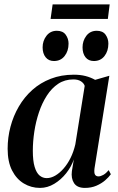

<svg xmlns="http://www.w3.org/2000/svg" viewBox="-20 -862 549 892"><path d="M419 -79.5Q416.5 -58.5 421.5 -50.5Q426.5 -42.5 437.5 -42.5Q447.5 -42.5 460 -49.5Q472.5 -56.5 485 -71.5L495 -52.5Q485.5 -39 468.5 -24.2Q451.5 -9.5 427.8 0.8Q404 11 374.5 11Q338.5 11 324 -11.2Q309.5 -33.5 314 -67L323 -121.5Q311.5 -87.5 287.5 -57.2Q263.5 -27 232 -8Q200.5 11 166 11Q125 11 90.8 -9.5Q56.5 -30 36 -70.2Q15.5 -110.5 15.5 -171Q15.5 -223.5 28.8 -273.5Q42 -323.5 67.5 -367.2Q93 -411 130.2 -444.2Q167.5 -477.5 216 -496.2Q264.5 -515 323 -515Q353 -515 377.2 -508.8Q401.5 -502.5 422 -491L488 -510ZM373.5 -463Q369.5 -475.5 356.2 -484.2Q343 -493 321 -493Q281 -493 250.5 -472.8Q220 -452.5 197.8 -418Q175.5 -383.5 161 -340.2Q146.5 -297 139.5 -250.8Q132.5 -204.5 132.5 -161.5Q132.5 -114.5 141 -86.5Q149.5 -58.5 164 -46.5Q178.5 -34.5 197 -34.5Q216.5 -34.5 236.5 -46Q256.5 -57.5 275 -78.5Q293.5 -99.5 307.8 -128.2Q322 -157 330 -191.5ZM230.5 -578.5Q206 -578.5 192 -596Q178 -613.5 178 -642Q178 -672.5 196 -695.8Q214 -719 244 -719Q272 -719 285.2 -700.8Q298.5 -682.5 298.5 -659.5Q298.5 -625 280.2 -601.8Q262 -578.5 230.5 -578.5ZM416 -578.5Q391 -578.5 377.2 -596Q363.5 -613.5 363.5 -642Q363.5 -672.5 381.2 -695.8Q399 -719 429.5 -719Q457.5 -719 470.5 -700.8Q483.5 -682.5 483.5 -659.5Q483.5 -625 465.5 -601.8Q447.5 -578.5 416 -578.5ZM224.5 -841.5H489.5L481 -774H215Z"/></svg>

Font: Merriweather 144pt Medium
Style: Italic
Weight: 500
Italic angle: -7.8°
Version: Version 2.101